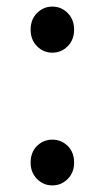

<svg xmlns="http://www.w3.org/2000/svg" viewBox="-20 -550 318 583"><path d="M139 -390Q112 -390 92.5 -409.5Q73 -429 73 -460Q73 -491 92.5 -510.5Q112 -530 139 -530Q166 -530 185.5 -510.5Q205 -491 205 -460Q205 -429 185.5 -409.5Q166 -390 139 -390ZM139 13Q112 13 92.5 -6.5Q73 -26 73 -56Q73 -88 92.5 -107Q112 -126 139 -126Q166 -126 185.5 -107Q205 -88 205 -56Q205 -26 185.5 -6.5Q166 13 139 13Z"/></svg>

Font: Noto Sans KR
Style: Regular
Weight: 400
Designer: Ryoko NISHIZUKA  (kana, bopomofo & ideographs); Paul D. Hunt (Latin, Greek & Cyrillic); Sandoll Communications , Soo-you
Foundry: Adobe
Version: Version 2.004-H2;hotconv 1.0.118;makeotfexe 2.5.65603